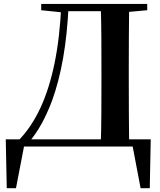

<svg xmlns="http://www.w3.org/2000/svg" viewBox="-20 -761 833 997"><path d="M15.1 216.3 9.9 -37.6H762.7L757.7 216.3H710.1L665.2 -19.9L700.7 0H79.7L109.2 -23.8L63 216.3ZM194 -707.9V-740.5H315.3V-696.4H306.6ZM315.3 -702.9V-740.5H577.7V-702.9ZM503 0Q505.8 -85.2 506.3 -173.2Q506.8 -261.3 506.8 -357.4V-390.3Q506.8 -480 506.3 -567.4Q505.8 -654.9 503 -740.5H650.7Q649.7 -655.6 649.2 -568.2Q648.7 -480.8 648.7 -390.3V-356.6Q648.7 -262.8 649.2 -174.7Q649.7 -86.6 650.7 0ZM577.7 -694.2V-740.5H744.5V-707.9L592.8 -694.2ZM81.5 -37.4Q144.3 -103.2 189.9 -200.9Q235.5 -298.5 263.2 -432.3Q290.9 -566.1 298.6 -740.5H336.7Q329.7 -584.3 307.8 -459.9Q285.9 -335.5 249.8 -236.8Q225.3 -171.9 196 -118.6Q166.6 -65.4 131.6 -24.5V-13.1Z"/></svg>

Font: Noto Serif HK ExtraLight
Style: Regular
Weight: 200
Designer: Ryoko NISHIZUKA 西塚涼子 (kana & ideographs); Frank Grießhammer (Latin, Greek & Cyrillic); Wenlong ZHANG 张文龙 (bopomofo); San
Foundry: Adobe
Version: Version 2.002-H1;hotconv 1.1.0;makeotfexe 2.6.0